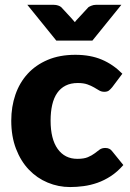

<svg xmlns="http://www.w3.org/2000/svg" viewBox="-20 -748 526 776"><path d="M25.5 0ZM433.5 -395.5Q426.5 -387 420 -382Q413.5 -377 401.5 -377Q390 -377 380.8 -382.5Q371.5 -388 360 -394.8Q348.5 -401.5 333 -407Q317.5 -412.5 294.5 -412.5Q266 -412.5 245.2 -402Q224.5 -391.5 211 -372Q197.5 -352.5 191 -324.2Q184.5 -296 184.5 -260.5Q184.5 -186 213.2 -146Q242 -106 292.5 -106Q319.5 -106 335.2 -112.8Q351 -119.5 362 -127.8Q373 -136 382.2 -143Q391.5 -150 405.5 -150Q424 -150 433.5 -136.5L478.5 -81Q454.5 -53.5 428 -36.2Q401.5 -19 373.8 -9.2Q346 0.5 318 4.2Q290 8 263.5 8Q216 8 172.8 -10Q129.5 -28 96.8 -62.2Q64 -96.5 44.8 -146.5Q25.5 -196.5 25.5 -260.5Q25.5 -316.5 42.2 -365.2Q59 -414 91.8 -449.8Q124.5 -485.5 172.8 -506Q221 -526.5 284.5 -526.5Q345.5 -526.5 391.5 -507Q437.5 -487.5 474.5 -450ZM90.5 -728.5H197.5Q206.5 -728.5 214.8 -725.8Q223 -723 227.5 -719L269.5 -673.5L282.5 -658.5Q288 -666 295.5 -673.5L337.5 -719Q342 -722 350.2 -725.2Q358.5 -728.5 367.5 -728.5H470.5L353.5 -584H207.5Z"/></svg>

Font: Lato Black
Style: Regular
Weight: 900
Designer: Lukasz Dziedzic
Foundry: tyPoland Lukasz Dziedzic
Version: Version 2.007; 2014-02-27